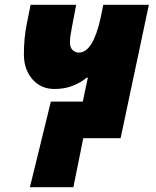

<svg xmlns="http://www.w3.org/2000/svg" viewBox="-20 -573 648 796"><path d="M323.2 -151.9 344.2 -251H338.9Q316.4 -231.4 282.5 -217.8Q248.5 -204.1 206.1 -204.1Q148.9 -204.1 114 -244.9Q79.1 -285.6 79.1 -347.2Q79.1 -415.5 90.8 -473.1L106.9 -553.2H295.9Q272.5 -433.1 271.2 -419.7Q270 -406.2 270 -397Q270 -376 281 -365.5Q292 -355 307.1 -355Q365.2 -355 397 -498L408.2 -553.2H597.2L480 0H325.2L284.2 203.1H104L190.9 -151.9Z"/></svg>

Font: Open Sans Extrabold
Style: Italic
Weight: 800
Italic angle: -12°
Foundry: Ascender Corporation
Version: Version 1.10